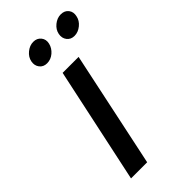

<svg xmlns="http://www.w3.org/2000/svg" viewBox="-216 -729 782 782"><g transform="rotate(-45 175.5 -337.5)"><path d="M151 -675Q130 -675 111.5 -660Q93 -645 89 -624Q85 -603 96.5 -588Q108 -573 129 -573Q151 -573 168.5 -588Q186 -603 191 -624Q196 -645 184 -660Q172 -675 151 -675ZM309 -675Q288 -675 269.5 -660Q251 -645 247 -624Q243 -603 254.5 -588Q266 -573 287 -573Q308 -573 326.5 -588Q345 -603 349 -624Q354 -645 342.5 -660Q331 -675 309 -675ZM39 0H132L238 -501H146Z"/></g></svg>

Font: Advent Pro SemiBold
Style: Italic
Weight: 600
Italic angle: -12°
Version: Version 3.000